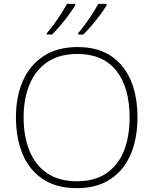

<svg xmlns="http://www.w3.org/2000/svg" viewBox="-20 -1021 799 1000"><path d="M696 -409Q696 -301 661 -218Q626 -135 555.5 -88Q485 -41 379 -41Q274 -41 203.5 -88Q133 -135 98 -218Q63 -301 63 -410Q63 -518 99.5 -600.5Q136 -683 208 -729.5Q280 -776 384 -776Q534 -776 615 -678.5Q696 -581 696 -409ZM103 -410Q103 -312 133 -237Q163 -162 224.5 -119.5Q286 -77 380 -77Q474 -77 535 -119Q596 -161 625.5 -235.5Q655 -310 655 -409Q655 -566 585.5 -653Q516 -740 384 -740Q289 -740 227 -698Q165 -656 134 -581.5Q103 -507 103 -410ZM535 -993Q522 -971 501.5 -943.5Q481 -916 458 -889Q435 -862 414 -841H387V-848Q404 -868 424 -895Q444 -922 462 -950.5Q480 -979 492 -1001H535ZM372 -993Q358 -971 338 -943.5Q318 -916 295 -889Q272 -862 251 -841H224V-848Q241 -868 261 -895Q281 -922 299 -950.5Q317 -979 329 -1001H372Z"/></svg>

Font: Noto Sans Tamil UI ExtraLight
Style: Regular
Weight: 200
Designer: Jelle Bosma - Monotype Design Team
Foundry: Monotype Imaging Inc.
Version: Version 2.004; ttfautohint (v1.8.4.7-5d5b)